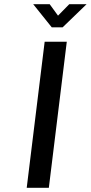

<svg xmlns="http://www.w3.org/2000/svg" viewBox="-20 -900 435 920"><path d="M214 0H108L194 -700H300ZM228 -769 139 -880H218L258 -825L312 -880H395L280 -769Z"/></svg>

Font: Kulim Park SemiBold
Style: Italic
Weight: 600
Italic angle: -8°
Designer: Noponies / Dale Sattler
Foundry: Noponies
Version: Version 1.000; ttfautohint (v1.8.3)